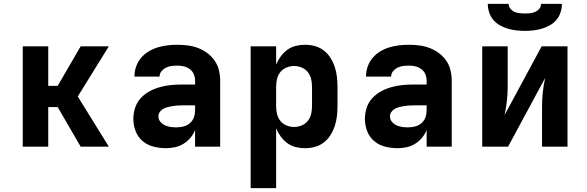

<svg xmlns="http://www.w3.org/2000/svg" viewBox="-20 -760 3040 995"><path d="M398 0 279 -205H230V0H98V-520H230V-315H279L398 -520H544L383 -260L544 0Z M840 8Q808 8 776 0Q744 -8 719.5 -28.5Q695 -49 683 -80Q671 -111 671 -143Q671 -172 680 -200.5Q689 -229 708.5 -250.5Q728 -272 753.5 -286Q779 -300 807 -308Q835 -316 864 -319Q893 -322 922 -322H991V-341Q991 -358 984.5 -374.5Q978 -391 964 -401.5Q950 -412 933 -416Q916 -420 899 -420Q884 -420 869 -418Q854 -416 840.5 -409.5Q827 -403 817 -391Q807 -379 807 -364V-363H677V-366Q677 -392 686 -416.5Q695 -441 711.5 -460.5Q728 -480 750.5 -493.5Q773 -507 797.5 -514.5Q822 -522 847.5 -525Q873 -528 899 -528Q926 -528 953.5 -524.5Q981 -521 1007 -511Q1033 -501 1055 -484.5Q1077 -468 1092.5 -445.5Q1108 -423 1114.5 -396Q1121 -369 1121 -341V0H991V-86Q982 -64 966.5 -45.5Q951 -27 930.5 -14.5Q910 -2 886.5 3Q863 8 840 8ZM895 -100Q914 -100 932.5 -105Q951 -110 965 -122.5Q979 -135 985 -152.5Q991 -170 991 -189V-214H922Q910 -214 897.5 -213Q885 -212 873 -210Q861 -208 849 -205Q837 -202 826 -196Q815 -190 808 -179.5Q801 -169 801 -157Q801 -141 811 -129Q821 -117 835 -110.5Q849 -104 864.5 -102Q880 -100 895 -100Z M1279 215V-520H1411V-425Q1420 -447 1434.5 -467Q1449 -487 1468.5 -501.5Q1488 -516 1512 -522Q1536 -528 1561 -528Q1587 -528 1612.5 -521Q1638 -514 1658.5 -498Q1679 -482 1693 -459.5Q1707 -437 1715 -412.5Q1723 -388 1726 -362Q1729 -336 1729 -310V-210Q1729 -184 1726 -158Q1723 -132 1715 -107.5Q1707 -83 1693 -60.5Q1679 -38 1658.5 -22Q1638 -6 1612.5 1Q1587 8 1561 8Q1536 8 1512 2Q1488 -4 1468.5 -18.5Q1449 -33 1434.5 -53Q1420 -73 1411 -95V215ZM1504 -102Q1524 -102 1543.5 -110Q1563 -118 1575.5 -134Q1588 -150 1592.5 -170Q1597 -190 1597 -210V-310Q1597 -330 1592.5 -350Q1588 -370 1575.5 -386Q1563 -402 1543.5 -410Q1524 -418 1504 -418Q1484 -418 1464.5 -410Q1445 -402 1432.5 -386Q1420 -370 1415.5 -350Q1411 -330 1411 -310V-210Q1411 -190 1415.5 -170Q1420 -150 1432.5 -134Q1445 -118 1464.5 -110Q1484 -102 1504 -102Z M2040 8Q2008 8 1976 0Q1944 -8 1919.5 -28.5Q1895 -49 1883 -80Q1871 -111 1871 -143Q1871 -172 1880 -200.5Q1889 -229 1908.5 -250.5Q1928 -272 1953.5 -286Q1979 -300 2007 -308Q2035 -316 2064 -319Q2093 -322 2122 -322H2191V-341Q2191 -358 2184.5 -374.5Q2178 -391 2164 -401.5Q2150 -412 2133 -416Q2116 -420 2099 -420Q2084 -420 2069 -418Q2054 -416 2040.5 -409.5Q2027 -403 2017 -391Q2007 -379 2007 -364V-363H1877V-366Q1877 -392 1886 -416.5Q1895 -441 1911.5 -460.5Q1928 -480 1950.5 -493.5Q1973 -507 1997.5 -514.5Q2022 -522 2047.5 -525Q2073 -528 2099 -528Q2126 -528 2153.5 -524.5Q2181 -521 2207 -511Q2233 -501 2255 -484.5Q2277 -468 2292.5 -445.5Q2308 -423 2314.5 -396Q2321 -369 2321 -341V0H2191V-86Q2182 -64 2166.5 -45.5Q2151 -27 2130.5 -14.5Q2110 -2 2086.5 3Q2063 8 2040 8ZM2095 -100Q2114 -100 2132.5 -105Q2151 -110 2165 -122.5Q2179 -135 2185 -152.5Q2191 -170 2191 -189V-214H2122Q2110 -214 2097.5 -213Q2085 -212 2073 -210Q2061 -208 2049 -205Q2037 -202 2026 -196Q2015 -190 2008 -179.5Q2001 -169 2001 -157Q2001 -141 2011 -129Q2021 -117 2035 -110.5Q2049 -104 2064.5 -102Q2080 -100 2095 -100Z M2479 0V-520H2611V-312Q2611 -275 2607 -238Q2603 -201 2595 -164L2787 -520H2921V0H2789V-208Q2789 -245 2793 -282Q2797 -319 2805 -356L2613 0ZM2700 -600Q2678 -600 2655.5 -602.5Q2633 -605 2611.5 -611.5Q2590 -618 2570.5 -629Q2551 -640 2536.5 -657Q2522 -674 2515 -696Q2508 -718 2508 -740H2616Q2616 -726 2625 -715Q2634 -704 2646.5 -698.5Q2659 -693 2672.5 -691.5Q2686 -690 2700 -690Q2714 -690 2727.5 -691.5Q2741 -693 2753.5 -698.5Q2766 -704 2775 -715Q2784 -726 2784 -740H2892Q2892 -718 2885 -696Q2878 -674 2863.5 -657Q2849 -640 2829.5 -629Q2810 -618 2788.5 -611.5Q2767 -605 2744.5 -602.5Q2722 -600 2700 -600Z"/></svg>

Font: Iosevka Extrabold Extended
Style: Regular
Weight: 800
Width: 7
Monospace: yes
Designer: Belleve Invis
Foundry: Belleve Invis
Version: Version 32.5.0; ttfautohint (v1.8.4)